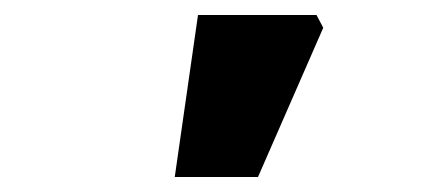

<svg xmlns="http://www.w3.org/2000/svg" viewBox="-20 -805 598 256"><path d="M213 -569 244 -785H402L411 -768L324 -569Z"/></svg>

Font: Source Sans 3 ExtraBold
Style: Regular
Weight: 800
Designer: Paul D. Hunt
Foundry: Adobe
Version: Version 3.052;hotconv 1.1.0;makeotfexe 2.6.0